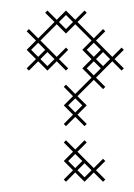

<svg xmlns="http://www.w3.org/2000/svg" viewBox="-20 -346 259 370"><path d="M89.3 -236.4 57.9 -267.9 89.3 -299.3 107.1 -281.4 125 -299.3 156.4 -267.9 138.6 -250 156.4 -232.1 138.6 -214.3 156.4 -196.4 125 -165 107.1 -182.9 102.9 -178.6 120.7 -160.7 102.9 -142.9 120.7 -125 102.9 -107.1 107.1 -102.9 125 -120.7 142.9 -102.9 147.1 -107.1 129.3 -125 147.1 -142.9 129.3 -160.7 160.7 -192.1 178.6 -174.3 182.9 -178.6 165 -196.4 196.4 -227.9 214.3 -210 218.6 -214.3 200.7 -232.1 218.6 -250 214.3 -254.3 196.4 -236.4 165 -267.9 182.9 -285.7 178.6 -290 160.7 -272.1 129.3 -303.6 147.1 -321.4 142.9 -325.7 125 -307.9 107.1 -325.7 89.3 -307.9 71.4 -325.7 67.1 -321.4 85 -303.6 53.6 -272.1 35.7 -290 31.4 -285.7 49.3 -267.9 31.4 -250 49.3 -232.1 31.4 -214.3 35.7 -210 53.6 -227.9 71.4 -210 89.3 -227.9 107.1 -210 111.4 -214.3 93.6 -232.1 111.4 -250 107.1 -254.3ZM160.7 -22.1 129.3 -53.6 147.1 -71.4 142.9 -75.7 125 -57.9 107.1 -75.7 102.9 -71.4 120.7 -53.6 102.9 -35.7 120.7 -17.9 102.9 0 107.1 4.3 125 -13.6 142.9 4.3 160.7 -13.6 178.6 4.3 182.9 0 165 -17.9 182.9 -35.7 178.6 -40ZM40 -250 53.6 -263.6 67.1 -250 53.6 -236.4ZM57.9 -232.1 71.4 -245.7 85 -232.1 71.4 -218.6ZM93.6 -303.6 107.1 -317.1 120.7 -303.6 107.1 -290ZM111.4 -35.7 125 -49.3 138.6 -35.7 125 -22.1ZM111.4 -142.9 125 -156.4 138.6 -142.9 125 -129.3ZM129.3 -17.9 142.9 -31.4 156.4 -17.9 142.9 -4.3ZM147.1 -214.3 160.7 -227.9 174.3 -214.3 160.7 -200.7ZM147.1 -250 160.7 -263.6 174.3 -250 160.7 -236.4ZM165 -232.1 178.6 -245.7 192.1 -232.1 178.6 -218.6Z"/></svg>

Font: Gossip Low Cross Stitch
Style: Regular
Weight: 300
Width: 3
Designer: Deborah Khodanovich
Version: Version 1.001;Glyphs 3.3.1 (3343)